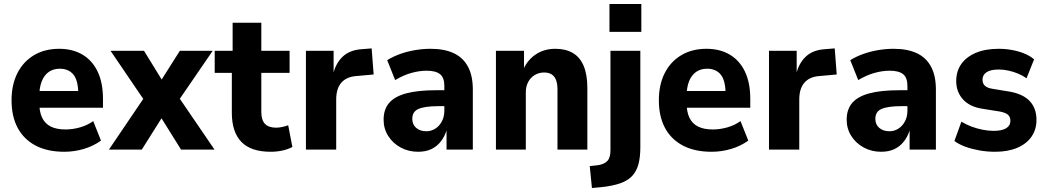

<svg xmlns="http://www.w3.org/2000/svg" viewBox="-20 -751 5254 964"><path d="M303 11Q218 11 159 -20Q100 -51 69 -108.5Q38 -166 38 -248Q38 -325 67 -383Q96 -441 150 -473.5Q204 -506 277 -506Q345 -506 394.5 -476.5Q444 -447 470.5 -391Q497 -335 497 -255V-210H159V-294H387L373 -278Q373 -346 349 -376Q325 -406 280 -406Q248 -406 225 -390Q202 -374 189.5 -342.5Q177 -311 177 -263V-239Q177 -190 191.5 -160Q206 -130 235 -115.5Q264 -101 309 -101Q345 -101 382 -111.5Q419 -122 448 -143L487 -45Q448 -17 400 -3Q352 11 303 11Z M527 0 724 -291 726 -215 535 -496H703L807 -327H776L883 -496H1048L856 -216L859 -290L1057 0H889L776 -181H806L692 0Z M1339 11Q1240 11 1192 -38.5Q1144 -88 1144 -185V-385H1058V-496H1148V-637H1292V-496H1434V-385H1292V-189Q1292 -148 1310.5 -129Q1329 -110 1366 -110Q1381 -110 1397 -113.5Q1413 -117 1427 -122L1448 -13Q1425 -1 1397 5Q1369 11 1339 11Z M1516 0V-496H1655V-376H1652Q1665 -433 1700.5 -466.5Q1736 -500 1796 -504L1846 -508L1856 -377L1767 -369Q1719 -365 1693.5 -335.5Q1668 -306 1668 -251V0Z M2079 11Q2031 11 1991.5 -10.5Q1952 -32 1929 -68.5Q1906 -105 1906 -150Q1906 -202 1934 -234.5Q1962 -267 2020.5 -282.5Q2079 -298 2170 -298H2228V-218H2182Q2147 -218 2122 -214.5Q2097 -211 2081 -204Q2065 -197 2057.5 -184.5Q2050 -172 2050 -154Q2050 -126 2069.5 -109Q2089 -92 2121 -92Q2145 -92 2165.5 -105Q2186 -118 2198.5 -141.5Q2211 -165 2211 -195V-320Q2211 -361 2189.5 -378.5Q2168 -396 2122 -396Q2086 -396 2046 -385Q2006 -374 1964 -349L1924 -449Q1955 -468 1990.5 -480.5Q2026 -493 2065 -499.5Q2104 -506 2142 -506Q2211 -506 2258 -484Q2305 -462 2329.5 -416.5Q2354 -371 2354 -301V0H2222V-99H2223Q2213 -66 2193.5 -41Q2174 -16 2146 -2.5Q2118 11 2079 11Z M2470 0V-496H2611V-403H2608Q2629 -451 2671 -478.5Q2713 -506 2768 -506Q2820 -506 2856 -485Q2892 -464 2910.5 -420Q2929 -376 2929 -309V0H2779V-300Q2779 -331 2771.5 -350Q2764 -369 2749 -378Q2734 -387 2712 -387Q2686 -387 2665 -374.5Q2644 -362 2632 -339.5Q2620 -317 2620 -286V0Z M3040 -591V-731H3200V-591ZM2952 193 2941 83 2985 78Q3014 73 3029.5 57Q3045 41 3045 3V-496H3195V-10Q3195 38 3185.5 73.5Q3176 109 3154 132.5Q3132 156 3093.5 169.5Q3055 183 2996 189Z M3553 11Q3468 11 3409 -20Q3350 -51 3319 -108.5Q3288 -166 3288 -248Q3288 -325 3317 -383Q3346 -441 3400 -473.5Q3454 -506 3527 -506Q3595 -506 3644.5 -476.5Q3694 -447 3720.5 -391Q3747 -335 3747 -255V-210H3409V-294H3637L3623 -278Q3623 -346 3599 -376Q3575 -406 3530 -406Q3498 -406 3475 -390Q3452 -374 3439.5 -342.5Q3427 -311 3427 -263V-239Q3427 -190 3441.5 -160Q3456 -130 3485 -115.5Q3514 -101 3559 -101Q3595 -101 3632 -111.5Q3669 -122 3698 -143L3737 -45Q3698 -17 3650 -3Q3602 11 3553 11Z M3841 0V-496H3980V-376H3977Q3990 -433 4025.5 -466.5Q4061 -500 4121 -504L4171 -508L4181 -377L4092 -369Q4044 -365 4018.5 -335.5Q3993 -306 3993 -251V0Z M4404 11Q4356 11 4316.5 -10.5Q4277 -32 4254 -68.5Q4231 -105 4231 -150Q4231 -202 4259 -234.5Q4287 -267 4345.5 -282.5Q4404 -298 4495 -298H4553V-218H4507Q4472 -218 4447 -214.5Q4422 -211 4406 -204Q4390 -197 4382.5 -184.5Q4375 -172 4375 -154Q4375 -126 4394.5 -109Q4414 -92 4446 -92Q4470 -92 4490.5 -105Q4511 -118 4523.5 -141.5Q4536 -165 4536 -195V-320Q4536 -361 4514.5 -378.5Q4493 -396 4447 -396Q4411 -396 4371 -385Q4331 -374 4289 -349L4249 -449Q4280 -468 4315.5 -480.5Q4351 -493 4390 -499.5Q4429 -506 4467 -506Q4536 -506 4583 -484Q4630 -462 4654.5 -416.5Q4679 -371 4679 -301V0H4547V-99H4548Q4538 -66 4518.5 -41Q4499 -16 4471 -2.5Q4443 11 4404 11Z M4976 11Q4935 11 4896.5 4Q4858 -3 4826.5 -14.5Q4795 -26 4772 -43L4807 -140Q4832 -125 4859 -115Q4886 -105 4914.5 -99.5Q4943 -94 4969 -94Q5010 -94 5031.5 -107Q5053 -120 5053 -144Q5053 -165 5040 -175.5Q5027 -186 5000 -191L4912 -205Q4848 -215 4814.5 -252.5Q4781 -290 4781 -344Q4781 -393 4806 -429Q4831 -465 4879 -485.5Q4927 -506 4994 -506Q5028 -506 5061 -500Q5094 -494 5122.5 -482.5Q5151 -471 5172 -453L5134 -358Q5116 -371 5092.5 -381Q5069 -391 5043.5 -396.5Q5018 -402 4995 -402Q4954 -402 4933.5 -388.5Q4913 -375 4913 -351Q4913 -332 4925 -320.5Q4937 -309 4964 -305L5049 -291Q5117 -279 5150.5 -243Q5184 -207 5184 -149Q5184 -100 5158.5 -64Q5133 -28 5086.5 -8.5Q5040 11 4976 11Z"/></svg>

Font: Nunito Sans 10pt SemiCondensed ExtraBold
Style: Regular
Weight: 800
Width: 4
Designer: Vernon Adams
Foundry: Vernon Adams
Version: Version 3.101;gftools[0.9.27]